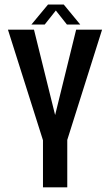

<svg xmlns="http://www.w3.org/2000/svg" viewBox="-20 -802 478 822"><path d="M417 -675 268 -203V0H164V-201.5L14 -675H125.5L216 -309.5L306 -675ZM185.5 -782.5H253L323.5 -697H266.5L219 -757L171.5 -697H114.5Z"/></svg>

Font: Anybody Narrow Medium
Style: Regular
Weight: 500
Width: 3
Designer: Tyler Finck
Foundry: Etcetera Type Company
Version: Version 1.000; ttfautohint (v1.8)